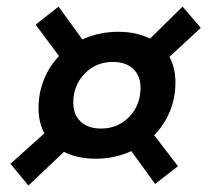

<svg xmlns="http://www.w3.org/2000/svg" viewBox="-20 -635 638 591"><path d="M274.9 -146.5Q217.8 -146.5 176.8 -167.5L67.4 -64L12.2 -130.9L116.7 -224.6Q98.6 -258.3 98.6 -301.8Q98.6 -349.1 115.2 -390.1Q131.8 -431.2 161.6 -462.4L89.8 -559.1L160.2 -614.7L233.4 -513.7Q284.7 -537.1 343.8 -537.1Q400.4 -537.1 441.9 -516.1L542 -614.7L598.1 -549.3L501.5 -460Q520 -425.8 520 -381.8Q520 -333.5 502.7 -291.7Q485.4 -250 454.6 -218.8L527.8 -123.5L457.5 -68.8L384.3 -169.9Q333.5 -146.5 274.9 -146.5ZM291 -239.3Q342.8 -239.3 377.7 -275.4Q412.6 -311.5 412.6 -364.7Q412.6 -401.4 390.1 -422.9Q367.7 -444.3 327.1 -444.3Q275.4 -444.3 240.5 -408.2Q205.6 -372.1 205.6 -318.8Q205.6 -282.2 228.3 -260.7Q251 -239.3 291 -239.3Z"/></svg>

Font: Cascadia Code NF
Style: Italic
Weight: 400
Italic angle: -10°
Monospace: yes
Designer: Aaron Bell
Foundry: Saja Typeworks
Version: Version 2404.023; ttfautohint (v1.8.4)